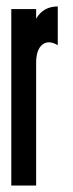

<svg xmlns="http://www.w3.org/2000/svg" viewBox="-20 -575 227 595"><path d="M15 0H92V-380Q92 -421 111 -436.5Q130 -452 159 -435V-555Q114 -555 92 -517V-547H15Z"/></svg>

Font: League Gothic Condensed
Style: Regular
Weight: 400
Width: 3
Designer: The League of Moveable Type
Version: Version 1.600; ttfautohint (v1.8.3)